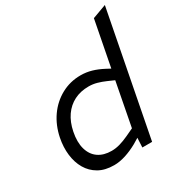

<svg xmlns="http://www.w3.org/2000/svg" viewBox="-180 -901 984 1040"><g transform="rotate(-30 312.0 -381.5)"><path d="M235 7Q178 7 139 -15.5Q100 -38 77.5 -76.5Q55 -115 49 -165Q43 -215 54 -270Q68 -339 105 -392Q142 -445 197.5 -475.5Q253 -506 319 -506Q354 -506 387 -496.5Q420 -487 456 -468L501 -444L477 -428L537 -738L624 -770L475 0H414L418 -80L413 -97L469 -389L428 -407Q403 -418 378 -425Q353 -432 327 -432Q276 -432 236.5 -412Q197 -392 170.5 -354Q144 -316 133 -261Q121 -201 133.5 -157Q146 -113 179 -90Q212 -67 262 -67Q287 -67 313.5 -74.5Q340 -82 370 -96L421 -120L427 -65L382 -38Q344 -17 306.5 -5Q269 7 235 7Z"/></g></svg>

Font: REM Light
Style: Italic
Weight: 300
Italic angle: -11°
Designer: Octavio Pardo
Foundry: Ashler Design
Version: Version 1.005;gftools[0.9.28]